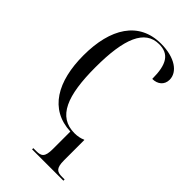

<svg xmlns="http://www.w3.org/2000/svg" viewBox="-291 -799 1114 1114"><g transform="rotate(45 266.0 -242.5)"><path d="M223 239H480V229H460C419 229 399 219 399 153V-14H396C379 -6 356 -1 331 -1C195 -1 146 -125 146 -358C146 -594 196 -714 313 -714C394 -714 427 -662 427 -543C471 -543 502 -569 502 -611C502 -673 434 -724 319 -724C137 -724 48 -578 48 -358C48 -144 131 2 307 9V153C307 219 288 229 247 229H223Z"/></g></svg>

Font: Noto Serif Display Condensed
Style: Regular
Weight: 400
Width: 3
Designer: Monotype Design Team
Foundry: Monotype Imaging Inc.
Version: Version 2.009